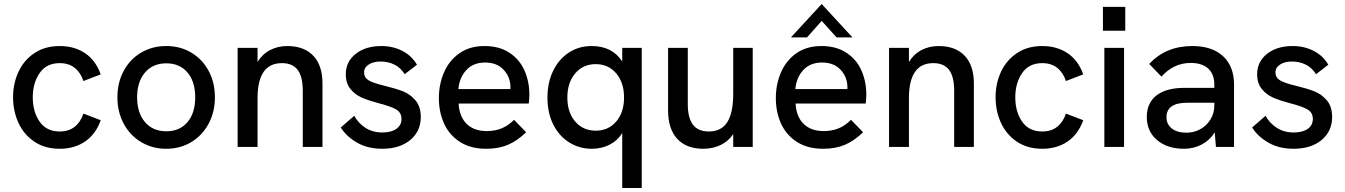

<svg xmlns="http://www.w3.org/2000/svg" viewBox="-20 -731 6691 955"><path d="M45 -247Q45 -316 72 -374Q99 -432 151.5 -467Q204 -502 277 -502Q350 -502 403 -466.5Q456 -431 481 -361L395 -328Q381 -370 351.5 -393.5Q322 -417 277 -417Q211 -417 177 -367.5Q143 -318 143 -247Q143 -175 177 -126Q211 -77 277 -77Q322 -77 351.5 -100.5Q381 -124 395 -166L481 -133Q456 -63 403 -27Q350 9 277 9Q204 9 151.5 -26Q99 -61 72 -119.5Q45 -178 45 -247Z M564 -247Q564 -320 595 -378Q626 -436 681.5 -469Q737 -502 807 -502Q877 -502 932 -469Q987 -436 1018 -378Q1049 -320 1049 -247Q1049 -174 1017.5 -115.5Q986 -57 931 -24Q876 9 807 9Q738 9 682.5 -24Q627 -57 595.5 -115.5Q564 -174 564 -247ZM951 -247Q951 -325 912.5 -370.5Q874 -416 807 -416Q740 -416 701 -370Q662 -324 662 -247Q662 -170 701 -124Q740 -78 807 -78Q874 -78 912.5 -123.5Q951 -169 951 -247Z M1162 -493H1261V-423Q1285 -462 1323.5 -482Q1362 -502 1409 -502Q1492 -502 1538 -454Q1584 -406 1584 -316V0H1486V-280Q1486 -350 1460.5 -383.5Q1435 -417 1382 -417Q1261 -417 1261 -243V0H1162Z M1675 -97 1742 -155Q1762 -118 1798 -95Q1834 -72 1882 -72Q1926 -72 1951.5 -90Q1977 -108 1977 -139Q1977 -172 1949 -187.5Q1921 -203 1862 -218Q1813 -231 1779.5 -245.5Q1746 -260 1723 -288.5Q1700 -317 1700 -362Q1700 -424 1749 -463Q1798 -502 1877 -502Q1934 -502 1981 -478Q2028 -454 2054 -409L1993 -362Q1973 -394 1942 -409.5Q1911 -425 1873 -425Q1837 -425 1814 -410Q1791 -395 1791 -371Q1791 -345 1813.5 -331.5Q1836 -318 1890 -305Q1948 -291 1984 -277Q2020 -263 2046.5 -232Q2073 -201 2073 -149Q2073 -78 2020.5 -34.5Q1968 9 1881 9Q1809 9 1756 -21.5Q1703 -52 1675 -97Z M2163 -243Q2163 -312 2188.5 -371Q2214 -430 2265 -466Q2316 -502 2390 -502Q2463 -502 2513.5 -469Q2564 -436 2588.5 -381Q2613 -326 2613 -260Q2613 -239 2610 -216H2261Q2265 -150 2301.5 -114.5Q2338 -79 2401 -79Q2442 -79 2475 -92.5Q2508 -106 2537 -135L2597 -73Q2552 -30 2506 -10.5Q2460 9 2398 9Q2321 9 2268 -25Q2215 -59 2189 -116Q2163 -173 2163 -243ZM2519 -288V-297Q2519 -347 2485.5 -383.5Q2452 -420 2393 -420Q2334 -420 2299.5 -382.5Q2265 -345 2260 -288Z M3075 -69Q3051 -31 3011.5 -11Q2972 9 2923 9Q2862 9 2811.5 -22.5Q2761 -54 2732 -111.5Q2703 -169 2703 -246Q2703 -319 2730.5 -377Q2758 -435 2808 -468.5Q2858 -502 2923 -502Q3025 -502 3075 -425V-493H3172V204H3075ZM3084 -246Q3084 -320 3045 -366Q3006 -412 2943 -412Q2880 -412 2841 -366Q2802 -320 2802 -246Q2802 -172 2841 -126.5Q2880 -81 2943 -81Q3006 -81 3045 -126.5Q3084 -172 3084 -246Z M3303 -182V-493H3401V-213Q3401 -145 3426.5 -111Q3452 -77 3506 -77Q3568 -77 3597.5 -123.5Q3627 -170 3627 -264V-493H3724V0H3627V-64Q3603 -28 3564 -9.5Q3525 9 3478 9Q3394 9 3348.5 -40.5Q3303 -90 3303 -182Z M3839 -243Q3839 -312 3864.5 -371Q3890 -430 3941 -466Q3992 -502 4066 -502Q4139 -502 4189.5 -469Q4240 -436 4264.5 -381Q4289 -326 4289 -260Q4289 -239 4286 -216H3937Q3941 -150 3977.5 -114.5Q4014 -79 4077 -79Q4118 -79 4151 -92.5Q4184 -106 4213 -135L4273 -73Q4228 -30 4182 -10.5Q4136 9 4074 9Q3997 9 3944 -25Q3891 -59 3865 -116Q3839 -173 3839 -243ZM4195 -288V-297Q4195 -347 4161.5 -383.5Q4128 -420 4069 -420Q4010 -420 3975.5 -382.5Q3941 -345 3936 -288ZM4067 -711 4220 -545H4141L4067 -627L3994 -545H3914Z M4402 -493H4501V-423Q4525 -462 4563.5 -482Q4602 -502 4649 -502Q4732 -502 4778 -454Q4824 -406 4824 -316V0H4726V-280Q4726 -350 4700.5 -383.5Q4675 -417 4622 -417Q4501 -417 4501 -243V0H4402Z M4932 -247Q4932 -316 4959 -374Q4986 -432 5038.5 -467Q5091 -502 5164 -502Q5237 -502 5290 -466.5Q5343 -431 5368 -361L5282 -328Q5268 -370 5238.5 -393.5Q5209 -417 5164 -417Q5098 -417 5064 -367.5Q5030 -318 5030 -247Q5030 -175 5064 -126Q5098 -77 5164 -77Q5209 -77 5238.5 -100.5Q5268 -124 5282 -166L5368 -133Q5343 -63 5290 -27Q5237 9 5164 9Q5091 9 5038.5 -26Q4986 -61 4959 -119.5Q4932 -178 4932 -247Z M5473 -493H5571V0H5473ZM5466 -697H5577V-578H5466Z M6022 -72Q5997 -33 5957 -12Q5917 9 5869 9Q5786 9 5735 -34.5Q5684 -78 5684 -149Q5684 -189 5700 -218.5Q5716 -248 5745 -265Q5792 -294 5872 -294H6020V-310Q6020 -362 5989.5 -390Q5959 -418 5903 -418Q5818 -418 5757 -350L5696 -413Q5779 -502 5910 -502Q6009 -502 6063.5 -451.5Q6118 -401 6118 -310V0H6028ZM5881 -71Q5919 -71 5950.5 -88.5Q5982 -106 6001 -137Q6020 -168 6020 -206V-220H5886Q5833 -220 5808 -202Q5782 -184 5782 -148Q5782 -113 5808.5 -92Q5835 -71 5881 -71Z M6208 -97 6275 -155Q6295 -118 6331 -95Q6367 -72 6415 -72Q6459 -72 6484.5 -90Q6510 -108 6510 -139Q6510 -172 6482 -187.5Q6454 -203 6395 -218Q6346 -231 6312.5 -245.5Q6279 -260 6256 -288.5Q6233 -317 6233 -362Q6233 -424 6282 -463Q6331 -502 6410 -502Q6467 -502 6514 -478Q6561 -454 6587 -409L6526 -362Q6506 -394 6475 -409.5Q6444 -425 6406 -425Q6370 -425 6347 -410Q6324 -395 6324 -371Q6324 -345 6346.5 -331.5Q6369 -318 6423 -305Q6481 -291 6517 -277Q6553 -263 6579.5 -232Q6606 -201 6606 -149Q6606 -78 6553.5 -34.5Q6501 9 6414 9Q6342 9 6289 -21.5Q6236 -52 6208 -97Z"/></svg>

Font: Hanken Grotesk Medium
Style: Regular
Weight: 500
Designer: Alfredo Marco Pradil
Foundry: Hanken Design Co.
Version: Version 3.014